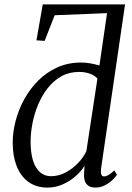

<svg xmlns="http://www.w3.org/2000/svg" viewBox="-20 -839 596 869"><path d="M195.5 10Q143.5 10 108.2 -16Q73 -42 55.2 -87.8Q37.5 -133.5 37.5 -193.5Q37.5 -240.5 50.5 -291Q63.5 -341.5 89.2 -388.8Q115 -436 152.5 -473.8Q190 -511.5 239 -533.8Q288 -556 348 -556Q368 -556 390 -552Q412 -548 430 -542.5L464.5 -779.5L227.5 -770L182 -654L145 -656.5L173.5 -819H546L437.5 -77Q435.5 -59 438.5 -49.8Q441.5 -40.5 450 -40.5Q460 -40.5 471.5 -47.2Q483 -54 497.5 -67.5L509.5 -48Q504.5 -40 490.5 -26Q476.5 -12 456.2 -1Q436 10 411 10Q384.5 10 371.5 -6Q358.5 -22 360.5 -54.5L362.5 -88.5Q347.5 -63.5 321.5 -41Q295.5 -18.5 263.2 -4.2Q231 10 195.5 10ZM211 -41.5Q245 -41.5 276.8 -58.2Q308.5 -75 333.5 -101.2Q358.5 -127.5 371 -155.5L421 -483.5Q407.5 -498.5 385.2 -506Q363 -513.5 338.5 -513.5Q293.5 -513.5 258 -493.8Q222.5 -474 196.2 -440.5Q170 -407 152.8 -366Q135.5 -325 127 -281.2Q118.5 -237.5 118.5 -198Q118.5 -148 129.2 -113Q140 -78 160.8 -59.8Q181.5 -41.5 211 -41.5Z"/></svg>

Font: Merriweather 48pt Light
Style: Italic
Weight: 300
Italic angle: -7.8°
Version: Version 2.101